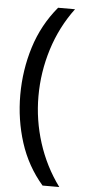

<svg xmlns="http://www.w3.org/2000/svg" viewBox="-59 -747 418 938"><g transform="rotate(5 150.0 -278.0)"><path d="M40 -274Q40 -396 75.5 -509.5Q111 -623 187 -714H270Q200 -620 164.5 -507Q129 -394 129 -275Q129 -159 164.5 -47.5Q200 64 269 158H187Q111 70 75.5 -41.5Q40 -153 40 -274Z"/></g></svg>

Font: Noto Sans Old North Arabian
Style: Regular
Weight: 400
Designer: Monotype Design Team
Foundry: Monotype Imaging Inc.
Version: Version 2.001; ttfautohint (v1.8.4.7-5d5b)